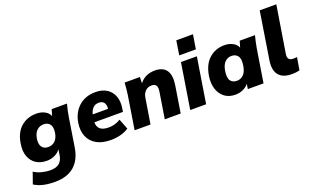

<svg xmlns="http://www.w3.org/2000/svg" viewBox="-97 -1269 3305 2021"><g transform="rotate(-20 1556.0 -258.0)"><path d="M240 224Q165 224 108.5 210.5Q52 197 9 169L54 42Q89 66 138.5 79Q188 92 234 92Q303 92 336.5 62.5Q370 33 379 -21L389 -87Q366 -54 325.5 -34Q285 -14 234 -14Q166 -14 116.5 -45.5Q67 -77 44.5 -137.5Q22 -198 37 -284Q56 -399 126 -459Q196 -519 297 -519Q351 -519 392 -496.5Q433 -474 446 -437L467 -508H638Q629 -474 621 -439Q613 -404 608 -370L556 -41Q535 87 456 155.5Q377 224 240 224ZM298 -145Q345 -145 375.5 -175.5Q406 -206 415 -263Q424 -325 401 -356Q378 -387 332 -387Q285 -387 254 -356.5Q223 -326 214 -268Q205 -207 228.5 -176Q252 -145 298 -145Z M943 11Q846 11 783 -25.5Q720 -62 693.5 -126.5Q667 -191 680 -275Q698 -387 772 -453Q846 -519 959 -519Q1036 -519 1087 -485.5Q1138 -452 1159 -393Q1180 -334 1167 -259L1162 -224H842Q841 -175 871 -148Q901 -121 969 -121Q1002 -121 1034 -130Q1066 -139 1100 -159L1145 -43Q1102 -15 1051 -2Q1000 11 943 11ZM954 -402Q913 -402 888 -375.5Q863 -349 854 -308H1026Q1030 -356 1011 -379Q992 -402 954 -402Z M1211 0 1270 -370Q1280 -437 1284 -508H1455L1453 -438Q1483 -479 1527.5 -499Q1572 -519 1624 -519Q1714 -519 1753 -464Q1792 -409 1774 -295L1727 0H1549L1596 -296Q1603 -343 1587.5 -363Q1572 -383 1540 -383Q1497 -383 1469.5 -356Q1442 -329 1435 -285L1389 0Z M1922 -580 1947 -740H2134L2108 -580ZM1834 0 1915 -508H2093L2012 0Z M2337 11Q2267 11 2219 -25Q2171 -61 2150 -124.5Q2129 -188 2142 -272Q2163 -396 2234 -457.5Q2305 -519 2403 -519Q2457 -519 2498 -496.5Q2539 -474 2552 -437L2573 -508H2744Q2735 -474 2727.5 -439Q2720 -404 2714 -370L2655 0H2479L2488 -56Q2463 -25 2424.5 -7Q2386 11 2337 11ZM2402 -121Q2446 -121 2476.5 -151Q2507 -181 2518 -246Q2530 -322 2506 -354.5Q2482 -387 2436 -387Q2392 -387 2361.5 -357Q2331 -327 2320 -262Q2308 -186 2331.5 -153.5Q2355 -121 2402 -121Z M2971 11Q2869 11 2824.5 -44.5Q2780 -100 2796 -205L2880 -736H3066L2981 -208Q2971 -137 3038 -137Q3048 -137 3059 -138Q3070 -139 3081 -140L3057 1Q3019 11 2971 11Z"/></g></svg>

Font: Winston ExtraBold
Style: Italic
Weight: 800
Italic angle: -9°
Designer: Original fonts by Vernon Adams / Changes by Cristiano Sobral
Foundry: Original fonts by Vernon Adams / Changes by Cristiano Sobral
Version: Version 2.503;July 17, 2020;FontCreator 13.0.0.2655 64-bit